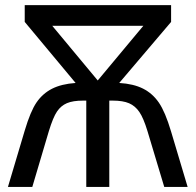

<svg xmlns="http://www.w3.org/2000/svg" viewBox="-20 -734 769 754"><path d="M651.9 -713.9V-647.9L448.2 -408.2Q504.4 -404.8 541.7 -386Q579.1 -367.2 604 -330.8Q628.9 -294.4 651.6 -218.3Q674.3 -142.1 716.8 0H625L559.1 -219.2Q543.5 -270.5 527.3 -294.2Q511.2 -317.9 487.1 -328.4Q462.9 -338.9 422.9 -338.9H409.2V0H318.8V-338.9H306.2Q266.6 -338.9 242.9 -328.9Q219.2 -318.8 203.9 -296.1Q188.5 -273.4 171.9 -219.2L106.9 0H11.2L77.1 -221.2Q99.6 -296.9 123.5 -331.8Q147.5 -366.7 184.3 -385.5Q221.2 -404.3 276.9 -408.2L77.1 -647.9V-713.9ZM363.8 -418 543 -632.8H185.1Z"/></svg>

Font: Noto Sans Southeast Asian
Style: Regular
Weight: 400
Designer: Monotype Design Team
Foundry: Monotype Imaging Inc.
Version: Version 1.06 uh; ttfautohint (v1.4.1)